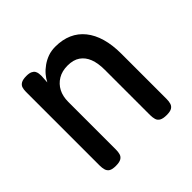

<svg xmlns="http://www.w3.org/2000/svg" viewBox="-131 -598 732 732"><g transform="rotate(-45 235.0 -232.5)"><path d="M100 10Q81 10 72 4.5Q63 -1 60 -11.5Q57 -22 57 -35V-432Q57 -445 60 -454Q63 -463 72.5 -468.5Q82 -474 101 -474Q116 -474 124.5 -470Q133 -466 136.5 -460Q140 -454 141 -447Q142 -440 142 -434L140 -400Q147 -414 158 -427Q169 -440 184.5 -451Q200 -462 218 -468.5Q236 -475 258 -475Q296 -475 325.5 -462Q355 -449 375.5 -423.5Q396 -398 406.5 -361.5Q417 -325 417 -278V-34Q417 -21 414 -11Q411 -1 402 4.5Q393 10 374 10Q355 10 345 4.5Q335 -1 332 -11.5Q329 -22 329 -35V-279Q329 -315 319.5 -339.5Q310 -364 290.5 -377.5Q271 -391 240 -391Q210 -391 188.5 -378Q167 -365 155.5 -343Q144 -321 144 -291V-34Q144 -21 141 -11Q138 -1 128.5 4.5Q119 10 100 10Z"/></g></svg>

Font: Fredoka SemiCondensed
Style: Regular
Weight: 400
Width: 4
Designer: Ben Nathan
Foundry: Milena B. Brandão, Ben Nathan
Version: Version 2.001